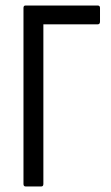

<svg xmlns="http://www.w3.org/2000/svg" viewBox="-20 -675 403 695"><path d="M73 0Q65 0 65 -9V-646Q65 -655 72 -655H334Q342 -655 342 -646V-597Q342 -587 334 -587H137V-9Q137 0 129 0Z"/></svg>

Font: Sofia Sans Condensed
Style: Regular
Weight: 400
Designer: Botio Nikoltchev, Ani Petrova
Foundry: lettersoup
Version: Version 4.100